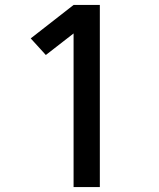

<svg xmlns="http://www.w3.org/2000/svg" viewBox="-20 -755 640 775"><path d="M277 0V-620L165 -533L104 -600L277 -735H383V0Z"/></svg>

Font: Iosevka Curly SmBdEx
Style: Regular
Weight: 600
Width: 7
Monospace: yes
Designer: Belleve Invis
Foundry: Belleve Invis
Version: Version 11.1.0; ttfautohint (v1.8.3)